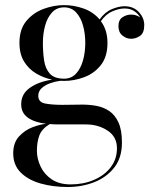

<svg xmlns="http://www.w3.org/2000/svg" viewBox="-20 -490 627 770"><path d="M65 -72Q65 -114 100.8 -138.5Q136.5 -163 189 -170.5Q155.5 -177.5 125.5 -195Q95.5 -212.5 76.8 -242.8Q58 -273 58 -318Q58 -373 86 -406.2Q114 -439.5 155.2 -454.5Q196.5 -469.5 237 -469.5Q276 -469.5 314.8 -456Q353.5 -442.5 379.5 -412Q401 -442 429 -453.5Q457 -465 478.5 -465Q515.5 -465 537 -441.5Q558.5 -418 558.5 -389.5Q558.5 -357.5 541.5 -346Q524.5 -334.5 505.5 -334.5Q487 -334.5 471 -347.5Q455 -360.5 455 -385Q455 -410 471.2 -420.8Q487.5 -431.5 505.5 -431.5Q526.5 -431.5 542 -420Q534 -435 518.2 -445.5Q502.5 -456 479 -456Q458 -456 431.5 -445Q405 -434 384.5 -405Q397 -388.5 404 -366.8Q411 -345 411 -318Q411 -262.5 384.5 -229Q358 -195.5 317.8 -180.5Q277.5 -165.5 237 -165.5Q229.5 -165.5 222 -166Q201.5 -163.5 181.2 -156.2Q161 -149 147.2 -136.5Q133.5 -124 133.5 -106Q133.5 -80 161.2 -74.8Q189 -69.5 230 -69.5Q256.5 -69.5 272.8 -70Q289 -70.5 310 -70.5Q338.5 -70.5 366.5 -65.5Q394.5 -60.5 417.8 -45Q441 -29.5 455 0.8Q469 31 469 82Q469 143 438 182.2Q407 221.5 357.5 240.8Q308 260 251.5 260Q193 260 143.2 246Q93.5 232 63.2 202Q33 172 33 125Q33 82.5 56.2 57.2Q79.5 32 110.5 20.2Q141.5 8.5 165.5 6.5Q119 1 92 -18Q65 -37 65 -72ZM152 -318Q152 -281 156.8 -248.2Q161.5 -215.5 179.5 -195Q197.5 -174.5 237 -174.5Q266.5 -174.5 285.2 -195Q304 -215.5 313 -248.2Q322 -281 322 -318Q322 -355 313 -387.5Q304 -420 285.2 -440.2Q266.5 -460.5 237 -460.5Q207.5 -460.5 188.8 -440.2Q170 -420 161 -387.5Q152 -355 152 -318ZM128 114.5Q128 146 142.5 177.2Q157 208.5 187 229Q217 249.5 263.5 249.5Q315 249.5 357.2 231.2Q399.5 213 424.2 180.5Q449 148 449 104.5Q449 58.5 411.5 33.8Q374 9 325 9H213.5Q195.5 9 179.5 7.5Q147.5 27 137.8 53.2Q128 79.5 128 114.5Z"/></svg>

Font: Bodoni* 24pt
Style: Regular
Weight: 400
Version: Version 2.3